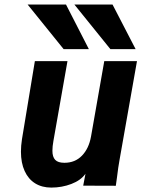

<svg xmlns="http://www.w3.org/2000/svg" viewBox="-20 -820 640 848"><path d="M102 -800H271.5L372.5 -603H261ZM308.5 -800H477L579 -603H467.5ZM72.5 -150Q72.5 -176 77 -205L134 -550H278L216 -198Q211.5 -173.5 211.5 -154Q211.5 -127 223.8 -114Q236 -101 264.5 -101Q311.5 -101 342 -132.5Q372.5 -164 382 -217L440.5 -550H585L508 -114Q502 -81.5 497 -39L491.5 0.5L347.5 0L357.5 -52.5Q337 -23.5 295.2 -7.5Q253.5 8.5 206.5 8.5Q165.5 8.5 135.2 -10.2Q105 -29 88.8 -64.8Q72.5 -100.5 72.5 -150Z"/></svg>

Font: JuliaMono ExtraBoldItalic
Style: Regular
Weight: 800
Italic angle: -9°
Monospace: yes
Designer: cormullion
Foundry: corm
Version: Version 0.049; ttfautohint (v1.8.4)